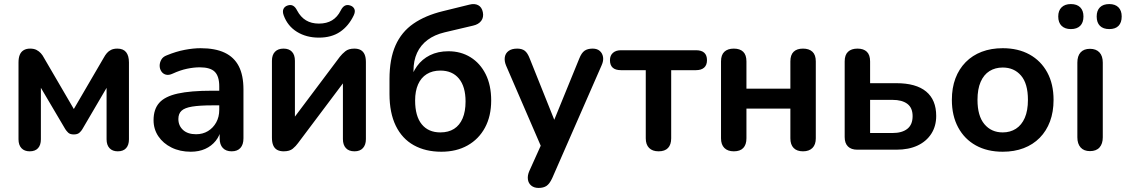

<svg xmlns="http://www.w3.org/2000/svg" viewBox="-20 -736 5535 944"><path d="M126 8Q100 8 85.5 -7.5Q71 -23 71 -51V-429Q71 -451 77 -466Q83 -481 96 -489Q109 -497 128 -497Q147 -497 159.5 -490.5Q172 -484 181 -474Q190 -464 196 -452L343 -200L490 -452Q497 -465 505.5 -475Q514 -485 526.5 -491Q539 -497 557 -497Q586 -497 600 -479.5Q614 -462 614 -429V-51Q614 -23 600 -7.5Q586 8 559 8Q533 8 518.5 -7.5Q504 -23 504 -51V-345H528L385 -101Q380 -92 370.5 -83.5Q361 -75 343 -75Q324 -75 315 -84Q306 -93 301 -101L157 -345H181V-51Q181 -23 167 -7.5Q153 8 126 8Z M918 10Q865 10 823.5 -10.5Q782 -31 758.5 -66Q735 -101 735 -145Q735 -199 763 -230.5Q791 -262 854 -276Q917 -290 1023 -290H1073V-218H1024Q962 -218 925 -212Q888 -206 872.5 -191.5Q857 -177 857 -151Q857 -118 880 -97Q903 -76 944 -76Q977 -76 1002.5 -91.5Q1028 -107 1043 -134Q1058 -161 1058 -196V-311Q1058 -361 1036 -383Q1014 -405 962 -405Q933 -405 899.5 -398Q866 -391 829 -374Q810 -365 795.5 -369Q781 -373 773 -385.5Q765 -398 765 -413Q765 -428 773 -442.5Q781 -457 800 -464Q846 -483 888.5 -491Q931 -499 966 -499Q1038 -499 1084.5 -477Q1131 -455 1154 -410.5Q1177 -366 1177 -296V-56Q1177 -25 1162 -8.5Q1147 8 1119 8Q1091 8 1075.5 -8.5Q1060 -25 1060 -56V-104H1068Q1061 -69 1040.5 -43.5Q1020 -18 989 -4Q958 10 918 10Z M1375 8Q1356 8 1343 1Q1330 -6 1323.5 -21Q1317 -36 1317 -59V-437Q1317 -466 1332 -481.5Q1347 -497 1374 -497Q1401 -497 1415.5 -481.5Q1430 -466 1430 -437V-128H1404L1651 -457Q1662 -471 1678 -484Q1694 -497 1722 -497Q1741 -497 1753.5 -490Q1766 -483 1772.5 -468.5Q1779 -454 1779 -431V-52Q1779 -24 1764.5 -8Q1750 8 1723 8Q1695 8 1680.5 -8Q1666 -24 1666 -52V-362H1693L1445 -32Q1435 -18 1419.5 -5Q1404 8 1375 8ZM1548 -551Q1486 -551 1440 -579.5Q1394 -608 1375 -660Q1368 -679 1373.5 -691.5Q1379 -704 1394 -709Q1409 -714 1420.5 -708Q1432 -702 1441 -684Q1458 -652 1484.5 -636Q1511 -620 1548 -620Q1586 -620 1612.5 -636Q1639 -652 1655 -684Q1664 -702 1675.5 -708Q1687 -714 1702 -709Q1717 -704 1722.5 -691.5Q1728 -679 1719 -660Q1694 -608 1652 -579.5Q1610 -551 1548 -551Z M2150 10Q2072 10 2014.5 -22Q1957 -54 1926 -117.5Q1895 -181 1895 -274V-347Q1895 -446 1924.5 -512.5Q1954 -579 2012.5 -619.5Q2071 -660 2157 -681L2287 -713Q2313 -720 2331 -710.5Q2349 -701 2354 -676Q2359 -651 2346 -633.5Q2333 -616 2306 -610L2166 -577Q2116 -565 2082 -539.5Q2048 -514 2030.5 -476Q2013 -438 2013 -388V-334H1996Q2006 -377 2030.5 -411Q2055 -445 2094 -464.5Q2133 -484 2185 -484Q2246 -484 2293.5 -454.5Q2341 -425 2368 -371Q2395 -317 2395 -242Q2395 -165 2364.5 -108.5Q2334 -52 2279 -21Q2224 10 2150 10ZM2145 -85Q2185 -85 2212.5 -102.5Q2240 -120 2254.5 -154Q2269 -188 2269 -237Q2269 -310 2236.5 -349.5Q2204 -389 2145 -389Q2106 -389 2078 -371.5Q2050 -354 2035.5 -321Q2021 -288 2021 -242Q2021 -165 2053.5 -125Q2086 -85 2145 -85Z M2628 188Q2606 188 2592 176.5Q2578 165 2575.5 146Q2573 127 2582 106L2650 -45V7L2468 -414Q2459 -436 2462 -455Q2465 -474 2480.5 -485.5Q2496 -497 2523 -497Q2546 -497 2560 -486.5Q2574 -476 2585 -447L2720 -110H2690L2828 -448Q2839 -476 2854 -486.5Q2869 -497 2894 -497Q2916 -497 2929 -485.5Q2942 -474 2945 -455.5Q2948 -437 2938 -415L2695 140Q2682 168 2667 178Q2652 188 2628 188Z M3218 8Q3188 8 3171.5 -8.5Q3155 -25 3155 -56V-391H3033Q2979 -391 2979 -440Q2979 -463 2993.5 -476Q3008 -489 3033 -489H3402Q3456 -489 3456 -440Q3456 -416 3442 -403.5Q3428 -391 3402 -391H3280V-56Q3280 -25 3264.5 -8.5Q3249 8 3218 8Z M3588 8Q3558 8 3541.5 -8.5Q3525 -25 3525 -56V-434Q3525 -466 3541.5 -481.5Q3558 -497 3588 -497Q3618 -497 3634 -481.5Q3650 -466 3650 -434V-300H3866V-434Q3866 -466 3882 -481.5Q3898 -497 3928 -497Q3958 -497 3974.5 -481.5Q3991 -466 3991 -434V-56Q3991 -25 3974.5 -8.5Q3958 8 3928 8Q3898 8 3882 -8.5Q3866 -25 3866 -56V-202H3650V-56Q3650 -25 3634.5 -8.5Q3619 8 3588 8Z M4195 0Q4165 0 4149 -16Q4133 -32 4133 -62V-434Q4133 -466 4149.5 -481.5Q4166 -497 4196 -497Q4226 -497 4242 -481.5Q4258 -466 4258 -434V-327H4387Q4484 -327 4533.5 -286Q4583 -245 4583 -166Q4583 -116 4559 -78.5Q4535 -41 4491.5 -20.5Q4448 0 4387 0ZM4258 -82H4368Q4415 -82 4441 -102.5Q4467 -123 4467 -165Q4467 -206 4441 -225.5Q4415 -245 4368 -245H4258Z M4910 10Q4834 10 4778 -21Q4722 -52 4691 -109.5Q4660 -167 4660 -245Q4660 -304 4677.5 -350.5Q4695 -397 4728 -430.5Q4761 -464 4807 -481.5Q4853 -499 4910 -499Q4986 -499 5042 -468Q5098 -437 5129 -380Q5160 -323 5160 -245Q5160 -186 5142.5 -139Q5125 -92 5092 -58.5Q5059 -25 5013 -7.5Q4967 10 4910 10ZM4910 -85Q4947 -85 4975 -103Q5003 -121 5018.5 -156.5Q5034 -192 5034 -245Q5034 -325 5000 -364.5Q4966 -404 4910 -404Q4873 -404 4845 -386.5Q4817 -369 4801.5 -333.5Q4786 -298 4786 -245Q4786 -166 4820 -125.5Q4854 -85 4910 -85Z M5339 7Q5309 7 5293 -11Q5277 -29 5277 -61V-428Q5277 -461 5293 -478.5Q5309 -496 5339 -496Q5369 -496 5385.5 -478.5Q5402 -461 5402 -428V-61Q5402 -29 5386 -11Q5370 7 5339 7ZM5434 -593Q5404 -593 5388 -609Q5372 -625 5372 -655Q5372 -684 5388 -700Q5404 -716 5434 -716Q5463 -716 5479 -700Q5495 -684 5495 -655Q5495 -625 5479.5 -609Q5464 -593 5434 -593ZM5245 -593Q5216 -593 5199.5 -609Q5183 -625 5183 -655Q5183 -684 5199.5 -700Q5216 -716 5245 -716Q5275 -716 5291 -700Q5307 -684 5307 -655Q5307 -625 5291 -609Q5275 -593 5245 -593Z"/></svg>

Font: Nunito ExtraLight
Style: Regular
Weight: 200
Designer: Vernon Adams
Foundry: Vernon Adams
Version: Version 3.602